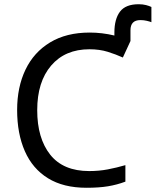

<svg xmlns="http://www.w3.org/2000/svg" viewBox="-20 -878 736 908"><path d="M636 -858Q655 -858 670.5 -854Q686 -850 696 -845V-773Q689 -776 674.5 -779.5Q660 -783 644 -783Q597 -783 597 -735V-684L561 -606Q528 -621 489.5 -633Q451 -645 403 -645Q288 -645 222 -568Q156 -491 156 -357Q156 -224 217.5 -146.5Q279 -69 402 -69Q448 -69 490 -77Q532 -85 573 -97V-19Q533 -4 490.5 3Q448 10 389 10Q280 10 207 -35Q134 -80 97.5 -163Q61 -246 61 -358Q61 -466 100.5 -548.5Q140 -631 217 -677.5Q294 -724 404 -724Q463 -724 521 -710V-724Q521 -788 547.5 -823Q574 -858 636 -858Z"/></svg>

Font: Apis
Style: Regular
Weight: 400
Designer: Monotype Design Team
Foundry: Monotype Imaging Inc.
Version: Version 2.000; build 0001